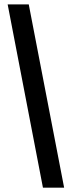

<svg xmlns="http://www.w3.org/2000/svg" viewBox="-20 -780 329 880"><path d="M176.8 80.1 15.1 -759.8H111.8L273.9 80.1Z"/></svg>

Font: Margherita Bold
Style: Regular
Weight: 700
Designer: James Puckett
Foundry: Dunwich Type Founders
Version: Version 1.008;hotconv 1.0.109;makeotfexe 2.5.65596